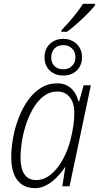

<svg xmlns="http://www.w3.org/2000/svg" viewBox="-20 -978 519 1008"><path d="M163.1 9.8Q123 9.8 95.2 -9.3Q67.4 -28.3 53.2 -64.5Q39.1 -100.6 39.1 -152.3Q39.1 -201.7 48.8 -255.1Q58.6 -308.6 78.1 -359.4Q97.7 -410.2 126.5 -450.9Q155.3 -491.7 194.1 -516.1Q232.9 -540.5 280.3 -540.5Q312 -540.5 334.7 -527.6Q357.4 -514.6 371.3 -493.2Q385.3 -471.7 392.1 -445.3H395.5L418.9 -530.3H457L345.2 0H307.1L322.8 -100.1H320.8Q301.8 -71.3 277.1 -46.1Q252.4 -21 223.6 -5.6Q194.8 9.8 163.1 9.8ZM171.4 -32.7Q211.4 -32.7 247.1 -62.3Q282.7 -91.8 309.8 -140.6Q336.9 -189.5 351.1 -248Q360.8 -287.1 365.5 -320.3Q370.1 -353.5 370.1 -384.8Q370.1 -437.5 346.2 -467.5Q322.3 -497.6 280.8 -497.6Q244.1 -497.6 213.9 -476.3Q183.6 -455.1 160.4 -418.9Q137.2 -382.8 121.1 -337.6Q105 -292.5 96.4 -243.9Q87.9 -195.3 87.9 -149.4Q87.9 -93.3 108.2 -63Q128.4 -32.7 171.4 -32.7ZM312 -581.5Q269.5 -581.5 241.7 -607.4Q213.9 -633.3 213.9 -677.7Q213.9 -720.7 241.7 -747.3Q269.5 -773.9 312 -773.9Q354.5 -773.9 382.3 -747.3Q410.2 -720.7 410.6 -679.2Q410.6 -634.3 383.1 -607.9Q355.5 -581.5 312 -581.5ZM312.5 -614.3Q340.3 -614.3 358.2 -632.1Q376 -649.9 376 -677.7Q376 -706.1 357.9 -723.6Q339.8 -741.2 312.5 -741.2Q284.2 -741.2 266.6 -723.6Q249 -706.1 249 -677.7Q249 -648.4 265.6 -631.3Q282.2 -614.3 312.5 -614.3ZM302.2 -811V-818.8Q320.3 -837.9 341.1 -861.1Q361.8 -884.3 381.3 -909.4Q400.9 -934.6 416 -958H479L479.5 -950.2Q464.4 -931.6 440.2 -907Q416 -882.3 387.7 -856.9Q359.4 -831.5 331.5 -811Z"/></svg>

Font: Open Sans SemiCondensed Light
Style: Italic
Weight: 300
Width: 4
Italic angle: -12°
Designer: Monotype Design Team
Foundry: Monotype Imaging Inc.
Version: Version 3.000